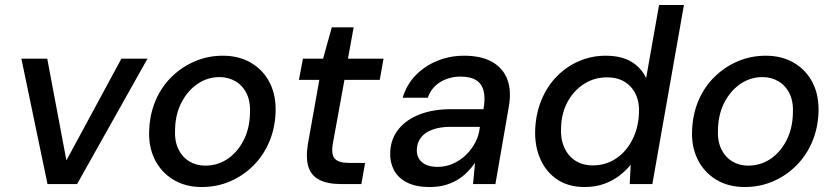

<svg xmlns="http://www.w3.org/2000/svg" viewBox="-20 -740 3358 772"><path d="M171 0 66 -504H170L247 -95L468 -504H573L290 0Z M791 12Q725 12 676 -18Q627 -48 601.5 -100.5Q576 -153 580 -220Q583 -284 606.5 -338Q630 -392 670.5 -431.5Q711 -471 763.5 -493.5Q816 -516 876 -516Q942 -516 991 -486.5Q1040 -457 1065.5 -405.5Q1091 -354 1088 -285Q1085 -221 1061.5 -167Q1038 -113 997.5 -73Q957 -33 904.5 -10.5Q852 12 791 12ZM805 -74Q854 -74 893.5 -100Q933 -126 958 -173Q983 -220 985 -281Q988 -329 972.5 -362Q957 -395 928 -412.5Q899 -430 863 -430Q815 -430 775.5 -403.5Q736 -377 711 -330.5Q686 -284 684 -223Q681 -175 696.5 -142Q712 -109 740.5 -91.5Q769 -74 805 -74Z M1350 0Q1297 0 1264 -17Q1231 -34 1220 -69.5Q1209 -105 1218 -161L1264 -419H1182L1198 -504H1279L1314 -630H1402L1379 -504H1522L1507 -419H1365L1318 -161Q1311 -117 1327 -101Q1343 -85 1383 -85H1448L1433 0Z M1708 12Q1651 12 1615 -7Q1579 -26 1563 -58Q1547 -90 1549 -128Q1551 -181 1582 -220Q1613 -259 1667.5 -280Q1722 -301 1794 -301H1924Q1932 -345 1924.5 -374.5Q1917 -404 1894 -418Q1871 -432 1832 -432Q1787 -432 1751 -410.5Q1715 -389 1700 -347H1599Q1615 -400 1651.5 -437.5Q1688 -475 1738.5 -495.5Q1789 -516 1846 -516Q1915 -516 1959 -491Q2003 -466 2020 -420.5Q2037 -375 2026 -312L1972 0H1882L1890 -85Q1876 -65 1858 -47Q1840 -29 1817 -15.5Q1794 -2 1767 5Q1740 12 1708 12ZM1740 -69Q1772 -69 1801.5 -82Q1831 -95 1854 -117.5Q1877 -140 1891.5 -168Q1906 -196 1909 -227L1910 -230H1791Q1750 -230 1719.5 -219Q1689 -208 1673 -187.5Q1657 -167 1656 -139Q1655 -106 1677 -87.5Q1699 -69 1740 -69Z M2330 12Q2265 12 2219.5 -19Q2174 -50 2151.5 -103Q2129 -156 2132 -221Q2135 -285 2157.5 -339Q2180 -393 2218.5 -432.5Q2257 -472 2307.5 -494Q2358 -516 2415 -516Q2479 -516 2519 -491.5Q2559 -467 2578 -426L2630 -720H2730L2603 0H2512L2516 -78Q2498 -55 2471.5 -34.5Q2445 -14 2410 -1Q2375 12 2330 12ZM2364 -75Q2415 -75 2456 -102Q2497 -129 2521.5 -176Q2546 -223 2549 -281Q2552 -326 2537 -359Q2522 -392 2492.5 -410.5Q2463 -429 2421 -429Q2370 -429 2329 -403Q2288 -377 2263 -332Q2238 -287 2236 -229Q2233 -184 2248 -149Q2263 -114 2292.5 -94.5Q2322 -75 2364 -75Z M2974 12Q2908 12 2859 -18Q2810 -48 2784.5 -100.5Q2759 -153 2763 -220Q2766 -284 2789.5 -338Q2813 -392 2853.5 -431.5Q2894 -471 2946.5 -493.5Q2999 -516 3059 -516Q3125 -516 3174 -486.5Q3223 -457 3248.5 -405.5Q3274 -354 3271 -285Q3268 -221 3244.5 -167Q3221 -113 3180.5 -73Q3140 -33 3087.5 -10.5Q3035 12 2974 12ZM2988 -74Q3037 -74 3076.5 -100Q3116 -126 3141 -173Q3166 -220 3168 -281Q3171 -329 3155.5 -362Q3140 -395 3111 -412.5Q3082 -430 3046 -430Q2998 -430 2958.5 -403.5Q2919 -377 2894 -330.5Q2869 -284 2867 -223Q2864 -175 2879.5 -142Q2895 -109 2923.5 -91.5Q2952 -74 2988 -74Z"/></svg>

Font: DM Sans Medium
Style: Italic
Weight: 500
Italic angle: -10°
Designer: Colophon Foundry, Jonny Pinhorn
Foundry: Colophon Foundry
Version: Version 4.004;gftools[0.9.30]